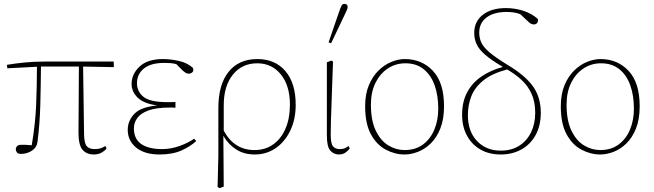

<svg xmlns="http://www.w3.org/2000/svg" viewBox="-20 -790 3397 998"><path d="M18 -435 16 -453Q57 -460 106.5 -465Q156 -470 212 -470H571L572 -441L412 -444L417 -90Q418 -44 431.5 -29.5Q445 -15 472 -15Q492 -15 504 -19.5Q516 -24 528 -31L534 -18Q526 -7 508.5 3Q491 13 468 13Q430 13 409 -11.5Q388 -36 388 -100Q389 -165 389 -252Q389 -339 390 -444H193Q192 -344 189.5 -246Q187 -148 175 -53Q171 -23 145.5 -6.5Q120 10 89 10Q73 10 67.5 1.5Q62 -7 62 -14Q62 -30 80 -37Q93 -38 108.5 -37.5Q124 -37 145 -35Q164 -148 168 -247Q172 -346 172 -443Z M810 13Q731 13 687.5 -23Q644 -59 644 -115Q644 -162 678 -198Q712 -234 798 -242Q727 -251 695 -283Q663 -315 664 -356Q665 -406 706 -444.5Q747 -483 827 -483Q866 -483 909.5 -473.5Q953 -464 983 -437Q988 -421 979.5 -414Q971 -407 962 -407Q952 -407 945.5 -411Q939 -415 931 -422L896 -457Q878 -461 864.5 -462Q851 -463 834 -463Q763 -463 727.5 -433.5Q692 -404 692 -358Q692 -314 726 -286.5Q760 -259 851 -259Q859 -259 868 -259Q877 -259 892 -260V-230Q879 -231 873.5 -231Q868 -231 864 -231Q793 -231 752 -216Q711 -201 693.5 -176.5Q676 -152 676 -123Q676 -68 714 -41.5Q752 -15 823 -15Q868 -15 913 -31Q958 -47 989 -69L1000 -57Q970 -29 923.5 -8Q877 13 810 13Z M1143 -243V-111Q1197 -10 1303 -10Q1358 -10 1399.5 -39Q1441 -68 1464 -121.5Q1487 -175 1487 -246Q1487 -345 1440 -403Q1393 -461 1317 -461Q1238 -461 1190.5 -402Q1143 -343 1143 -243ZM1111 182 1115 21V-228Q1115 -350 1168 -416.5Q1221 -483 1318 -483Q1410 -483 1463.5 -420.5Q1517 -358 1517 -245Q1517 -170 1489 -111.5Q1461 -53 1413 -20Q1365 13 1304 13Q1249 13 1208 -13Q1167 -39 1141 -84L1143 180L1121 188Z M1742 13Q1715 13 1697 -7Q1679 -27 1679 -87V-466L1702 -475L1711 -470Q1708 -389 1706 -330.5Q1704 -272 1702.5 -229.5Q1701 -187 1700 -154Q1699 -121 1699 -90Q1699 -44 1711 -29.5Q1723 -15 1746 -15Q1763 -15 1772.5 -19.5Q1782 -24 1792 -31L1798 -18Q1791 -8 1776.5 2.5Q1762 13 1742 13ZM1688 -570 1743 -730Q1750 -750 1755 -760Q1760 -770 1771 -770Q1777 -770 1782 -766Q1787 -762 1787 -754Q1787 -747 1783.5 -739.5Q1780 -732 1771 -712L1701 -565Z M2083 13Q2033 13 1985.5 -12Q1938 -37 1908 -92Q1878 -147 1878 -238Q1878 -301 1897.5 -347.5Q1917 -394 1948 -424Q1979 -454 2015 -468.5Q2051 -483 2084 -483Q2173 -483 2230.5 -421.5Q2288 -360 2288 -238Q2288 -170 2269 -122.5Q2250 -75 2219.5 -45Q2189 -15 2153 -1Q2117 13 2083 13ZM2083 -10Q2139 -10 2178 -38.5Q2217 -67 2237.5 -116Q2258 -165 2258 -225Q2258 -294 2239 -347Q2220 -400 2182 -430.5Q2144 -461 2087 -461Q2037 -461 1996.5 -434.5Q1956 -408 1932 -360Q1908 -312 1908 -246Q1908 -163 1933.5 -110.5Q1959 -58 1999 -34Q2039 -10 2083 -10Z M2583 13Q2522 13 2477 -13Q2432 -39 2407 -85.5Q2382 -132 2382 -193Q2382 -263 2409.5 -312.5Q2437 -362 2485 -394Q2533 -426 2594 -442Q2533 -478 2501 -506Q2469 -534 2457 -561Q2445 -588 2445 -619Q2445 -678 2489.5 -713Q2534 -748 2610 -748Q2656 -748 2700 -734Q2744 -720 2776 -691Q2778 -678 2772 -670.5Q2766 -663 2755 -663Q2745 -663 2737.5 -668Q2730 -673 2722 -681L2685 -716Q2668 -723 2649 -725.5Q2630 -728 2611 -728Q2545 -727 2508 -698.5Q2471 -670 2471 -620Q2471 -594 2481 -570.5Q2491 -547 2522.5 -519.5Q2554 -492 2618 -453Q2710 -398 2750.5 -341Q2791 -284 2791 -204Q2791 -136 2763.5 -87Q2736 -38 2689 -12.5Q2642 13 2583 13ZM2412 -192Q2412 -107 2459.5 -57Q2507 -7 2583 -7Q2639 -7 2679 -32.5Q2719 -58 2740.5 -102.5Q2762 -147 2762 -203Q2762 -261 2743 -302.5Q2724 -344 2691 -374.5Q2658 -405 2616 -429Q2537 -408 2492.5 -372Q2448 -336 2430 -290Q2412 -244 2412 -192Z M3100 13Q3050 13 3002.5 -12Q2955 -37 2925 -92Q2895 -147 2895 -238Q2895 -301 2914.5 -347.5Q2934 -394 2965 -424Q2996 -454 3032 -468.5Q3068 -483 3101 -483Q3190 -483 3247.5 -421.5Q3305 -360 3305 -238Q3305 -170 3286 -122.5Q3267 -75 3236.5 -45Q3206 -15 3170 -1Q3134 13 3100 13ZM3100 -10Q3156 -10 3195 -38.5Q3234 -67 3254.5 -116Q3275 -165 3275 -225Q3275 -294 3256 -347Q3237 -400 3199 -430.5Q3161 -461 3104 -461Q3054 -461 3013.5 -434.5Q2973 -408 2949 -360Q2925 -312 2925 -246Q2925 -163 2950.5 -110.5Q2976 -58 3016 -34Q3056 -10 3100 -10Z"/></svg>

Font: Source Serif Pro ExtraLight
Style: Regular
Weight: 200
Designer: Frank Grießhammer
Foundry: Adobe Systems Incorporated
Version: Version 3.001;hotconv 1.0.111;makeotfexe 2.5.65597